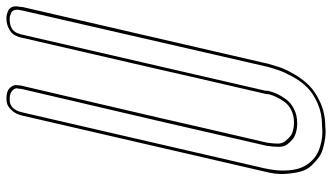

<svg xmlns="http://www.w3.org/2000/svg" viewBox="-237 -597 1029 595"><g transform="rotate(-90 277.5 -299.5)"><path d="M183 194Q177 195 168 195Q157 195 145.5 193.5Q134 192 117 187.5Q100 183 88 174.5Q76 166 62.5 152Q49 138 43.5 118Q38 98 36 69.5Q34 41 44 3L217 -746Q222 -766 233 -777.5Q244 -789 252.5 -791.5Q261 -794 268 -794H271Q293 -794 303 -783Q313 -772 311 -761L310 -750L208 -312L181 -194L133 13Q130 33 130 47Q130 61 138 70.5Q146 80 152.5 85.5Q159 91 169 93.5Q179 96 184 96.5Q189 97 194 97H196Q217 97 234 88.5Q251 80 260.5 66Q270 52 275 41Q280 30 283 19L284 9L331 -194L365 -343L459 -750Q459 -752 460 -755Q461 -758 464.5 -765.5Q468 -773 474 -778.5Q480 -784 491.5 -789Q503 -794 518 -794H519Q524 -794 529 -793Q534 -792 542 -788.5Q550 -785 553.5 -776Q557 -767 554 -753L553 -743L381 1Q380 6 378 15Q373 33 367 51.5Q361 70 345.5 97Q330 124 310 144Q290 164 256.5 179Q223 194 183 194ZM184 184H185H186Q223 184 254 170.5Q285 157 304 138Q323 119 337 93.5Q351 68 357 50.5Q363 33 368 15L542 -743L544 -753Q546 -763 543.5 -770Q541 -777 535 -779.5Q529 -782 525 -783Q521 -784 517 -784H516Q477 -784 470 -753L469 -751L294 8Q294 13 293 19Q290 31 284.5 43.5Q279 56 268 71.5Q257 87 237.5 97Q218 107 193 107H191Q187 107 181 106.5Q175 106 164 103Q153 100 145 94Q137 88 128.5 77.5Q120 67 120 51Q120 35 123 13L200 -322L300 -750Q299 -752 301 -759.5Q303 -767 294.5 -775.5Q286 -784 269 -784H266Q236 -784 227 -746L54 3Q46 38 46.5 66Q47 94 53 112.5Q59 131 70.5 145Q82 159 94.5 166.5Q107 174 122.5 178.5Q138 183 148.5 184Q159 185 170 185Z"/></g></svg>

Font: Soda Fountain
Style: OutlineOblique
Weight: 400
Version: Version 1.0